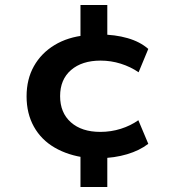

<svg xmlns="http://www.w3.org/2000/svg" viewBox="-20 -638 711 773"><path d="M304 115V-34L327 -3Q255 -12 200.5 -43.5Q146 -75 116.5 -128Q87 -181 87 -250Q87 -319 116.5 -371.5Q146 -424 199.5 -456.5Q253 -489 325 -496L304 -464V-618H412V-471L383 -499Q443 -499 493.5 -484.5Q544 -470 577 -441L538 -347Q506 -369 466.5 -381.5Q427 -394 385 -394Q310 -394 266 -356Q222 -318 222 -251Q222 -184 265.5 -145.5Q309 -107 384 -107Q427 -107 466.5 -119.5Q506 -132 537 -154L577 -59Q542 -32 491.5 -17Q441 -2 382 -1L412 -28V115Z"/></svg>

Font: Nunito Sans 10pt SemiExpanded
Style: Bold
Weight: 700
Width: 6
Designer: Vernon Adams
Foundry: Vernon Adams
Version: Version 3.101;gftools[0.9.27]